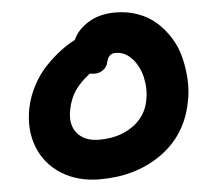

<svg xmlns="http://www.w3.org/2000/svg" viewBox="-47 -675 762 700"><g transform="rotate(-5 334.5 -324.5)"><path d="M292 -23.9Q210.9 -23.9 151.6 -61Q92.3 -98.1 67.1 -162.4Q42 -226.6 57.1 -304.2Q65.9 -348.1 87.2 -387.5Q108.4 -426.8 136.2 -455.6Q164.1 -484.4 190.7 -504.4Q217.3 -524.4 244.1 -538.1Q260.3 -575.2 301.3 -600.1Q342.3 -625 398.9 -625Q443.4 -625 481.7 -611.1Q520 -597.2 548.1 -572.5Q576.2 -547.9 597.4 -514.2Q618.7 -480.5 628.7 -441.2Q638.7 -401.9 641.1 -358.6Q643.6 -315.4 633.8 -272Q609.9 -155.8 516.4 -89.8Q422.9 -23.9 292 -23.9ZM205.1 -286.1Q194.3 -232.4 220.9 -200.2Q247.6 -168 301.8 -168Q373.5 -168 423.1 -202.4Q472.7 -236.8 483.9 -293.9Q492.7 -335.9 483.4 -378.4Q474.1 -420.9 448.2 -449.5Q422.4 -478 387.2 -478Q361.8 -478 355 -448.2Q351.6 -430.2 337.4 -419.7Q323.2 -409.2 305.2 -409.2Q299.8 -409.2 288.1 -411.1Q251.5 -383.3 231.9 -354.2Q212.4 -325.2 205.1 -286.1Z"/></g></svg>

Font: Shantell Sans Irregular Bouncy
Style: Bold Italic
Weight: 700
Italic angle: -11.31°
Designer: Stephen Nixon, Anya Danilova, Shantell Martin
Foundry: Arrow Type
Version: Version 1.006;[9816181b4]